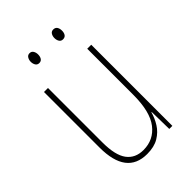

<svg xmlns="http://www.w3.org/2000/svg" viewBox="-212 -786 882 882"><g transform="rotate(-45 229.0 -345.0)"><path d="M380 -527V0H360L358 -112H356Q348 -82 330.5 -54Q313 -26 283 -8Q253 10 207 10Q73 10 73 -166V-527H99V-173Q99 -90 127 -52.5Q155 -15 208 -15Q274 -15 314 -66.5Q354 -118 354 -227V-527ZM128 -668Q128 -680 134 -690Q140 -700 152 -700Q164 -700 170 -690.5Q176 -681 176 -668Q176 -654 170 -645Q164 -636 152 -636Q140 -636 134 -645.5Q128 -655 128 -668ZM282 -668Q282 -681 288 -690.5Q294 -700 306 -700Q319 -700 325 -691Q331 -682 331 -668Q331 -654 325 -645Q319 -636 306 -636Q294 -636 288 -645.5Q282 -655 282 -668Z"/></g></svg>

Font: Noto Sans Tamil Condensed Thin
Style: Regular
Weight: 100
Width: 3
Designer: Jelle Bosma - Monotype Design Team
Foundry: Monotype Imaging Inc.
Version: Version 2.004; ttfautohint (v1.8.4.7-5d5b)